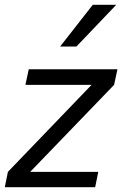

<svg xmlns="http://www.w3.org/2000/svg" viewBox="-20 -781 510 801"><path d="M0 0 13 -64 362 -427H86L100 -492H470L456 -427L106 -64H390L377 0ZM231 -587 367 -761H465L299 -587Z"/></svg>

Font: Wix Madefor Text
Style: Italic
Weight: 400
Italic angle: -12°
Designer: Dalton Maag Ltd
Foundry: Dalton Maag Ltd
Version: Version 3.100